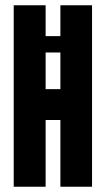

<svg xmlns="http://www.w3.org/2000/svg" viewBox="-20 -708 402 728"><path d="M32 0V-688H153V-571H209V-688H329V0H209V-253H153V0ZM153 -370H209V-509H153Z"/></svg>

Font: Saira Ultra Condensed ExtraBold
Style: Regular
Weight: 800
Width: 1
Designer: Hector Gatti with collaboration of the Omnibus-Type team
Foundry: Omnibus-Type
Version: Version 1.001; ttfautohint (v1.8)